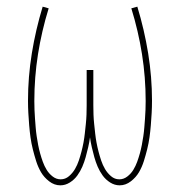

<svg xmlns="http://www.w3.org/2000/svg" viewBox="-20 -548 540 576"><path d="M161 8Q143 8 127.5 -4Q112 -16 103 -31.5Q94 -47 88.5 -64.5Q83 -82 78.5 -100Q74 -118 71.5 -136Q69 -154 67.5 -172.5Q66 -191 65 -209Q64 -227 64 -246Q64 -317 75.5 -388Q87 -459 108 -528L126 -523Q105 -455 94 -385.5Q83 -316 83 -245Q83 -232 83.5 -218.5Q84 -205 85 -192Q86 -179 87 -166Q88 -153 90 -139.5Q92 -126 94.5 -113Q97 -100 100.5 -87.5Q104 -75 108.5 -62.5Q113 -50 120 -38.5Q127 -27 138 -18.5Q149 -10 162 -10Q176 -10 187 -19.5Q198 -29 205 -41Q212 -53 216.5 -66.5Q221 -80 224.5 -93.5Q228 -107 230.5 -120.5Q233 -134 234.5 -148Q236 -162 237.5 -176Q239 -190 239.5 -204Q240 -218 240 -232Q240 -246 240 -260V-338H260V-260Q260 -246 260 -232Q260 -218 260.5 -204Q261 -190 262.5 -176Q264 -162 265.5 -148Q267 -134 269.5 -120.5Q272 -107 275.5 -93.5Q279 -80 283.5 -66.5Q288 -53 295 -41Q302 -29 313 -19.5Q324 -10 338 -10Q351 -10 362 -18.5Q373 -27 380 -38.5Q387 -50 391.5 -62.5Q396 -75 399.5 -87.5Q403 -100 405.5 -113Q408 -126 410 -139.5Q412 -153 413 -166Q414 -179 415 -192Q416 -205 416.5 -218.5Q417 -232 417 -245Q417 -316 406 -385.5Q395 -455 374 -523L392 -528Q413 -459 424.5 -388Q436 -317 436 -246Q436 -227 435 -209Q434 -191 432.5 -172.5Q431 -154 428.5 -136Q426 -118 421.5 -100Q417 -82 411.5 -64.5Q406 -47 397 -31.5Q388 -16 372.5 -4Q357 8 339 8Q324 8 310.5 -0.5Q297 -9 288 -21.5Q279 -34 273 -48Q267 -62 263 -76.5Q259 -91 255.5 -106Q252 -121 250 -136Q248 -121 244.5 -106Q241 -91 237 -76.5Q233 -62 227 -48Q221 -34 212 -21.5Q203 -9 189.5 -0.5Q176 8 161 8Z"/></svg>

Font: Iosevka Thin
Style: Regular
Weight: 100
Monospace: yes
Designer: Belleve Invis
Foundry: Belleve Invis
Version: Version 32.5.0; ttfautohint (v1.8.4)